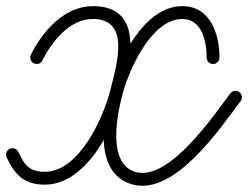

<svg xmlns="http://www.w3.org/2000/svg" viewBox="-40 -582 810 627"><path d="M70.5 -375.1C81 -370 93.5 -374.3 98.6 -384.8C128.5 -445.8 187.4 -519.3 261.8 -520C388.4 -521.2 340.3 -368.9 321.2 -291C321.2 -291 321.2 -291 321.2 -291C321.2 -291 321.2 -291 321.2 -291C299.6 -202.6 220.2 -21 106.4 -21C55.2 -21 39.5 -43.7 19.8 -85.9C14.9 -96.4 2.4 -100.9 -8.1 -96C-18.6 -91.1 -23.1 -78.6 -18.2 -68.1C-18.2 -68.1 -18.2 -68.1 -18.2 -68.1C8.4 -11.1 38.5 21 106.4 21C243.9 21 335.1 -170.7 362 -281C362 -281 362 -281 362 -281C362 -281 362 -281 362 -281C388.6 -389.5 428 -563.6 261.4 -562C169.7 -561.1 98.3 -479.6 60.9 -403.2C55.8 -392.8 60.1 -380.2 70.5 -375.1ZM676.8 -394C676.8 -394 676.8 -394 676.8 -394C676.8 -470.7 647 -562 555.2 -562C431.5 -562 348.5 -389.3 321.4 -291.6C321.4 -291.6 321.4 -291.6 321.4 -291.6C321.4 -291.6 321.4 -291.6 321.4 -291.6C295.7 -199.3 264.4 -15.2 392 20.2C529.7 58.5 676.5 -160 745.8 -251.8C752.8 -261.1 750.9 -274.3 741.6 -281.3C732.4 -288.2 719.2 -286.4 712.2 -277.1C657.8 -204.9 512.6 10.1 403.2 -20.2C306.8 -47 343.9 -216 361.8 -280.4C361.8 -280.4 361.8 -280.4 361.8 -280.4C361.8 -280.4 361.8 -280.4 361.8 -280.4C383 -356.5 455 -520 555.2 -520C620.4 -520 634.8 -445.6 634.8 -394C634.8 -382.4 644.2 -373 655.8 -373C667.4 -373 676.8 -382.4 676.8 -394Z"/></svg>

Font: FRB American Cursive Guidelines Medium
Style: Italic
Weight: 500
Italic angle: -25°
Version: Version 2.0;Modular Font Editor K font №1